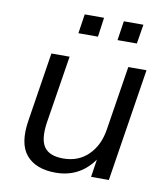

<svg xmlns="http://www.w3.org/2000/svg" viewBox="-80 -764 737 841"><g transform="rotate(10 288.5 -343.5)"><path d="M223 9Q135 9 92.5 -41Q50 -91 67 -196L115 -502H196L148 -200Q137 -125 160.5 -91.5Q184 -58 245 -58Q313 -58 357 -101.5Q401 -145 412 -217L457 -502H538L459 0H380L392 -79Q330 9 223 9ZM390 -610 403 -696H490L476 -610ZM216 -610 229 -696H315L303 -610Z"/></g></svg>

Font: Mulish
Style: Italic
Weight: 400
Italic angle: -9°
Designer: Vernon Adams
Foundry: Vernon Adams
Version: Version 3.603; ttfautohint (v1.8.3)